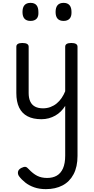

<svg xmlns="http://www.w3.org/2000/svg" viewBox="-20 -815 655 1340"><path d="M269 17Q211 17 172 -3.5Q133 -24 113.5 -64.5Q94 -105 94 -166V-489Q94 -502 104.5 -508.5Q115 -515 136 -515Q158 -515 169 -508.5Q180 -502 180 -489V-166Q180 -131 191 -107Q202 -83 224.5 -71Q247 -59 280 -59Q308 -59 332 -68Q356 -77 375.5 -93Q395 -109 410 -131Q425 -153 435 -178V-489Q435 -502 445.5 -508.5Q456 -515 478 -515Q499 -515 510 -508.5Q521 -502 521 -489V273Q521 349 493.5 401Q466 453 416.5 479Q367 505 300 505Q255 505 219 492.5Q183 480 156.5 459Q130 438 113 415Q103 401 105.5 384.5Q108 368 129 357Q147 348 157.5 349.5Q168 351 180 365Q210 397 239.5 412Q269 427 309 427Q348 427 376 411Q404 395 419.5 360.5Q435 326 435 271V-76Q422 -55 404.5 -37.5Q387 -20 365.5 -8Q344 4 320 10.5Q296 17 269 17ZM193 -669Q165 -669 151 -684.5Q137 -700 137 -731Q137 -763 151 -779Q165 -795 193 -795Q221 -795 234.5 -779Q248 -763 248 -731Q250 -700 235.5 -684.5Q221 -669 193 -669ZM424 -669Q396 -669 382 -684.5Q368 -700 368 -731Q368 -763 382 -779Q396 -795 424 -795Q451 -795 465 -779Q479 -763 479 -731Q480 -700 465.5 -684.5Q451 -669 424 -669Z"/></svg>

Font: Playwrite PL
Style: Regular
Weight: 400
Designer: Veronika Burian, José Scaglione
Foundry: TypeTogether
Version: Version 1.002